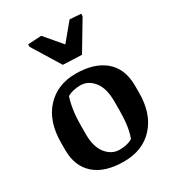

<svg xmlns="http://www.w3.org/2000/svg" viewBox="-196 -929 961 1055"><g transform="rotate(-30 285.0 -402.0)"><path d="M397.5 -303.7Q397.5 -385.7 363.3 -428.7Q329.1 -471.7 280.3 -472.2Q231 -472.2 196.3 -452.6Q171.9 -378.4 171.9 -279.3V-221.2Q171.9 -143.6 206.5 -100.6Q241.2 -57.6 291 -57.6Q340.8 -57.6 373 -77.1Q397.5 -140.6 397.5 -245.6ZM30.3 -204.6V-250Q30.3 -386.2 101.1 -463.4Q171.9 -540.5 288.6 -540.5Q405.3 -540.5 472.2 -484.4Q539.1 -428.2 539.1 -320.3V-274.4Q539.1 -143.6 469.2 -66.4Q399.4 10.7 279.3 10.7Q159.2 10.7 94.7 -45.9Q30.3 -102.5 30.3 -204.6ZM144 -810.5 229.5 -815.4 320.8 -708 409.7 -815.4 480.5 -810.5V-794.9L371.6 -612.8L252.9 -617.7L144 -794.9Z"/></g></svg>

Font: NoticiaText-Bold
Style: Bold
Weight: 700
Designer: JM Sole
Foundry: JM Sole
Version: Version 1.003